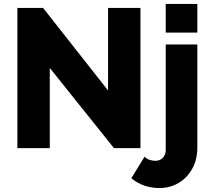

<svg xmlns="http://www.w3.org/2000/svg" viewBox="-20 -750 1073 972"><path d="M232 -406V0H68V-710H198L527 -292V-710H691V0H557ZM786 202Q747 202 710.5 189.5Q674 177 645 152L712 43Q722 54 736.5 59Q751 64 766 64Q781 64 793 57.5Q805 51 812 38Q819 25 819 9V-525H979V-3Q979 57 953.5 103.5Q928 150 884.5 176Q841 202 786 202ZM819 -585V-730H979V-585Z"/></svg>

Font: Raleway Thin ExtraBold
Style: Regular
Weight: 800
Version: Version 4.026